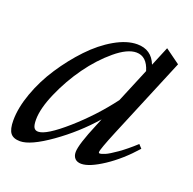

<svg xmlns="http://www.w3.org/2000/svg" viewBox="-97 -561 671 667"><g transform="rotate(20 238.5 -227.5)"><path d="M42 11.2Q17.1 11.2 6.3 -2.7Q-4.4 -16.6 -4.4 -49.3Q-4.4 -95.7 15.6 -151.4Q35.6 -207 69.1 -257.8Q102.5 -308.6 142.8 -351.1Q183.1 -393.6 227.8 -419.2Q272.5 -444.8 310.5 -444.8Q363.3 -444.8 382.3 -395.5L412.1 -467.3L466.8 -427.7L342.3 -128.9Q313 -58.1 313 -47.4Q313 -43.5 316.9 -43.5Q323.2 -43.5 336.4 -49.1Q349.6 -54.7 376.7 -73.7Q403.8 -92.8 435.1 -121.6L447.3 -108.4Q400.4 -55.2 349.4 -21.5Q298.3 12.2 268.6 12.2Q253.4 12.2 245.1 3.7Q236.8 -4.9 236.8 -20Q236.8 -47.9 272.5 -132.3L282.7 -157.2Q225.1 -91.3 152.8 -40Q80.6 11.2 42 11.2ZM68.8 -78.6Q68.8 -58.6 73.7 -50Q78.6 -41.5 89.8 -41.5Q119.6 -41.5 190.7 -104Q261.7 -166.5 317.9 -241.2L370.6 -367.7Q356 -417 317.4 -417Q284.2 -417 240 -380.1Q195.8 -343.3 158.4 -291.3Q121.1 -239.3 95 -179.7Q68.8 -120.1 68.8 -78.6Z"/></g></svg>

Font: Elstob
Style: Italic
Weight: 400
Italic angle: -20°
Designer: Peter S. Baker
Version: Version 1.015